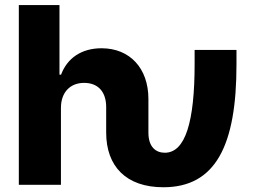

<svg xmlns="http://www.w3.org/2000/svg" viewBox="-20 -748 1034 777"><path d="M641.1 9.8C851.6 9.8 937.5 -157.7 937 -488.8V-545.9H767.6V-488.8C767.6 -254.4 730 -129.9 647 -129.9C610.8 -129.9 580.6 -152.8 580.6 -211.4V-347.7C580.6 -471.7 505.4 -552.7 391.1 -552.7C309.6 -552.7 252 -512.7 227.1 -445.8H220.7V-727.5H56.2V0H226.6V-311.5C226.6 -375 264.6 -412.6 320.3 -412.6C377.4 -412.6 409.7 -376 409.7 -314.5V-211.4C409.7 -75.2 490.2 9.8 641.1 9.8Z"/></svg>

Font: Inter ExtraBold
Style: Regular
Weight: 800
Designer: Rasmus Andersson
Foundry: rsms
Version: Version 4.001;git-9221beed3